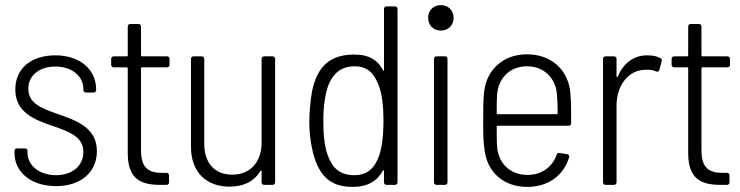

<svg xmlns="http://www.w3.org/2000/svg" viewBox="-20 -725 2901 753"><path d="M200 5C297 5 360 -50 360 -132C360 -225 278 -253 206 -278C144 -300 91 -319 91 -377C91 -428 133 -464 197 -464C264 -464 307 -425 307 -376V-372C307 -366 311 -362 317 -362H347C353 -362 357 -366 357 -372V-375C357 -452 294 -508 197 -508C103 -508 40 -457 40 -374C40 -284 116 -255 187 -231C249 -209 307 -190 307 -129C307 -76 265 -38 200 -38C132 -38 88 -78 88 -125V-133C88 -139 84 -143 78 -143H47C41 -143 37 -139 37 -133V-124C37 -51 101 5 200 5Z M645 -471V-494C645 -500 641 -504 635 -504H537C535 -504 533 -506 533 -508V-621C533 -627 529 -631 523 -631H491C485 -631 481 -627 481 -621V-508C481 -506 479 -504 477 -504H426C420 -504 416 -500 416 -494V-471C416 -465 420 -461 426 -461H477C479 -461 481 -459 481 -457V-124C481 -22 533 0 608 0H633C639 0 643 -4 643 -10V-37C643 -43 639 -47 633 -47H617C561 -47 533 -67 533 -137V-457C533 -459 535 -461 537 -461H635C641 -461 645 -465 645 -471Z M1006 -494V-166C1006 -89 961 -40 891 -40C823 -40 781 -84 781 -162V-494C781 -500 777 -504 771 -504H739C733 -504 729 -500 729 -494V-149C729 -46 793 7 880 7C935 7 976 -13 1001 -54C1003 -57 1006 -57 1006 -53V-10C1006 -4 1010 0 1016 0H1049C1055 0 1059 -4 1059 -10V-494C1059 -500 1055 -504 1049 -504H1016C1010 -504 1006 -500 1006 -494Z M1486 -690V-451C1486 -447 1483 -446 1482 -450C1462 -488 1430 -511 1369 -511C1279 -511 1225 -469 1204 -368C1197 -330 1193 -278 1193 -245C1193 -211 1197 -171 1207 -128C1232 -30 1280 8 1363 8C1423 8 1460 -16 1481 -55C1483 -59 1486 -58 1486 -54V-10C1486 -4 1490 0 1496 0H1529C1535 0 1539 -4 1539 -10V-690C1539 -696 1535 -700 1529 -700H1496C1490 -700 1486 -696 1486 -690ZM1467 -115C1450 -67 1422 -38 1370 -38C1312 -38 1283 -67 1265 -117C1252 -152 1248 -200 1248 -252C1248 -308 1255 -357 1269 -394C1288 -438 1319 -465 1371 -465C1422 -465 1448 -436 1465 -391C1479 -354 1484 -305 1484 -252C1484 -198 1479 -150 1467 -115Z M1709 -605C1738 -605 1759 -626 1759 -655C1759 -684 1738 -705 1709 -705C1680 -705 1659 -684 1659 -655C1659 -626 1680 -605 1709 -605ZM1692 0H1725C1731 0 1735 -4 1735 -10V-494C1735 -500 1731 -504 1725 -504H1692C1686 -504 1682 -500 1682 -494V-10C1682 -4 1686 0 1692 0Z M2049 -39C1982 -39 1937 -82 1930 -145C1928 -167 1928 -196 1928 -228C1928 -231 1930 -232 1932 -232H2210C2216 -232 2220 -236 2220 -242C2220 -290 2220 -327 2217 -360C2209 -449 2145 -512 2046 -512C1954 -512 1889 -452 1879 -367C1875 -334 1875 -297 1875 -252C1875 -207 1875 -168 1881 -132C1893 -49 1955 8 2048 8C2131 8 2191 -38 2212 -108C2214 -114 2211 -119 2205 -120L2175 -125C2169 -126 2165 -124 2163 -118C2147 -71 2105 -39 2049 -39ZM2047 -465C2112 -465 2157 -421 2164 -359C2166 -337 2167 -309 2167 -281C2167 -278 2165 -277 2163 -277H1932C1930 -277 1928 -278 1928 -281C1928 -310 1928 -337 1930 -359C1937 -421 1981 -465 2047 -465Z M2518 -508C2463 -508 2424 -475 2403 -425C2401 -421 2398 -422 2398 -426V-494C2398 -500 2394 -504 2388 -504H2355C2349 -504 2345 -500 2345 -494V-10C2345 -4 2349 0 2355 0H2388C2394 0 2398 -4 2398 -10V-311C2398 -389 2444 -450 2508 -451C2527 -453 2542 -450 2553 -445C2560 -442 2564 -445 2566 -451L2575 -485C2576 -490 2575 -495 2570 -497C2557 -504 2542 -508 2518 -508Z M2843 -471V-494C2843 -500 2839 -504 2833 -504H2735C2733 -504 2731 -506 2731 -508V-621C2731 -627 2727 -631 2721 -631H2689C2683 -631 2679 -627 2679 -621V-508C2679 -506 2677 -504 2675 -504H2624C2618 -504 2614 -500 2614 -494V-471C2614 -465 2618 -461 2624 -461H2675C2677 -461 2679 -459 2679 -457V-124C2679 -22 2731 0 2806 0H2831C2837 0 2841 -4 2841 -10V-37C2841 -43 2837 -47 2831 -47H2815C2759 -47 2731 -67 2731 -137V-457C2731 -459 2733 -461 2735 -461H2833C2839 -461 2843 -465 2843 -471Z"/></svg>

Font: Barlow Semi Condensed Light
Style: Regular
Weight: 300
Width: 4
Designer: Jeremy Tribby
Foundry: Tribby Type
Version: Version 1.422;hotconv 1.0.109;makeotfexe 2.5.65596